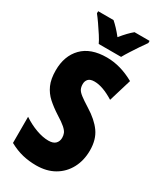

<svg xmlns="http://www.w3.org/2000/svg" viewBox="-231 -1005 916 1093"><g transform="rotate(30 227.0 -458.5)"><path d="M429 -217Q429 -151 401.5 -99.5Q374 -48 324 -19Q274 10 205 10Q159 10 116.5 0Q74 -10 28 -35V-207Q70 -179 114 -163Q158 -147 195 -147Q227 -147 241.5 -162Q256 -177 256 -200Q256 -216 250.5 -229.5Q245 -243 226.5 -259.5Q208 -276 169 -300Q127 -327 96.5 -354.5Q66 -382 49 -420Q32 -458 32 -515Q32 -610 87.5 -667Q143 -724 249 -724Q338 -724 429 -673L384 -524Q310 -570 256 -570Q228 -570 216 -557Q204 -544 204 -524Q204 -505 210.5 -491.5Q217 -478 237 -462.5Q257 -447 297 -422Q362 -382 395.5 -335Q429 -288 429 -217ZM169 -767Q161 -785 143 -813Q125 -841 105.5 -869Q86 -897 73 -913V-927H174Q189 -914 206 -896Q223 -878 242 -854Q282 -903 312 -927H411V-913Q397 -894 379 -867Q361 -840 344 -813.5Q327 -787 316 -767Z"/></g></svg>

Font: Noto Sans Gurmukhi ExtraCondensed Black
Style: Regular
Weight: 900
Width: 2
Designer: Jelle Bosma - Monotype Design Team
Foundry: Monotype Imaging Inc.
Version: Version 2.004; ttfautohint (v1.8.4.7-5d5b)